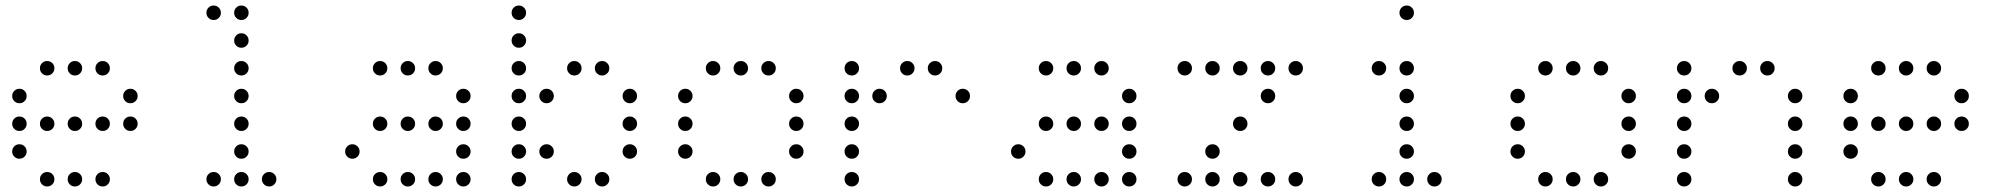

<svg xmlns="http://www.w3.org/2000/svg" viewBox="-20 -696 7240 692"><path d="M149 -476Q139 -476 131.5 -468.5Q124 -461 124 -451V-449Q124 -439 131.5 -431.5Q139 -424 149 -424H151Q161 -424 168.5 -431.5Q176 -439 176 -449V-451Q176 -461 168.5 -468.5Q161 -476 151 -476ZM249 -476Q239 -476 231.5 -468.5Q224 -461 224 -451V-449Q224 -439 231.5 -431.5Q239 -424 249 -424H251Q261 -424 268.5 -431.5Q276 -439 276 -449V-451Q276 -461 268.5 -468.5Q261 -476 251 -476ZM349 -476Q339 -476 331.5 -468.5Q324 -461 324 -451V-449Q324 -439 331.5 -431.5Q339 -424 349 -424H351Q361 -424 368.5 -431.5Q376 -439 376 -449V-451Q376 -461 368.5 -468.5Q361 -476 351 -476ZM49 -376Q39 -376 31.5 -368.5Q24 -361 24 -351V-349Q24 -339 31.5 -331.5Q39 -324 49 -324H51Q61 -324 68.5 -331.5Q76 -339 76 -349V-351Q76 -361 68.5 -368.5Q61 -376 51 -376ZM449 -376Q439 -376 431.5 -368.5Q424 -361 424 -351V-349Q424 -339 431.5 -331.5Q439 -324 449 -324H451Q461 -324 468.5 -331.5Q476 -339 476 -349V-351Q476 -361 468.5 -368.5Q461 -376 451 -376ZM49 -276Q39 -276 31.5 -268.5Q24 -261 24 -251V-249Q24 -239 31.5 -231.5Q39 -224 49 -224H51Q61 -224 68.5 -231.5Q76 -239 76 -249V-251Q76 -261 68.5 -268.5Q61 -276 51 -276ZM149 -276Q139 -276 131.5 -268.5Q124 -261 124 -251V-249Q124 -239 131.5 -231.5Q139 -224 149 -224H151Q161 -224 168.5 -231.5Q176 -239 176 -249V-251Q176 -261 168.5 -268.5Q161 -276 151 -276ZM249 -276Q239 -276 231.5 -268.5Q224 -261 224 -251V-249Q224 -239 231.5 -231.5Q239 -224 249 -224H251Q261 -224 268.5 -231.5Q276 -239 276 -249V-251Q276 -261 268.5 -268.5Q261 -276 251 -276ZM349 -276Q339 -276 331.5 -268.5Q324 -261 324 -251V-249Q324 -239 331.5 -231.5Q339 -224 349 -224H351Q361 -224 368.5 -231.5Q376 -239 376 -249V-251Q376 -261 368.5 -268.5Q361 -276 351 -276ZM449 -276Q439 -276 431.5 -268.5Q424 -261 424 -251V-249Q424 -239 431.5 -231.5Q439 -224 449 -224H451Q461 -224 468.5 -231.5Q476 -239 476 -249V-251Q476 -261 468.5 -268.5Q461 -276 451 -276ZM49 -176Q39 -176 31.5 -168.5Q24 -161 24 -151V-149Q24 -139 31.5 -131.5Q39 -124 49 -124H51Q61 -124 68.5 -131.5Q76 -139 76 -149V-151Q76 -161 68.5 -168.5Q61 -176 51 -176ZM149 -76Q139 -76 131.5 -68.5Q124 -61 124 -51V-49Q124 -39 131.5 -31.5Q139 -24 149 -24H151Q161 -24 168.5 -31.5Q176 -39 176 -49V-51Q176 -61 168.5 -68.5Q161 -76 151 -76ZM249 -76Q239 -76 231.5 -68.5Q224 -61 224 -51V-49Q224 -39 231.5 -31.5Q239 -24 249 -24H251Q261 -24 268.5 -31.5Q276 -39 276 -49V-51Q276 -61 268.5 -68.5Q261 -76 251 -76ZM349 -76Q339 -76 331.5 -68.5Q324 -61 324 -51V-49Q324 -39 331.5 -31.5Q339 -24 349 -24H351Q361 -24 368.5 -31.5Q376 -39 376 -49V-51Q376 -61 368.5 -68.5Q361 -76 351 -76Z M749 -676Q739 -676 731.5 -668.5Q724 -661 724 -651V-649Q724 -639 731.5 -631.5Q739 -624 749 -624H751Q761 -624 768.5 -631.5Q776 -639 776 -649V-651Q776 -661 768.5 -668.5Q761 -676 751 -676ZM849 -676Q839 -676 831.5 -668.5Q824 -661 824 -651V-649Q824 -639 831.5 -631.5Q839 -624 849 -624H851Q861 -624 868.5 -631.5Q876 -639 876 -649V-651Q876 -661 868.5 -668.5Q861 -676 851 -676ZM849 -576Q839 -576 831.5 -568.5Q824 -561 824 -551V-549Q824 -539 831.5 -531.5Q839 -524 849 -524H851Q861 -524 868.5 -531.5Q876 -539 876 -549V-551Q876 -561 868.5 -568.5Q861 -576 851 -576ZM849 -476Q839 -476 831.5 -468.5Q824 -461 824 -451V-449Q824 -439 831.5 -431.5Q839 -424 849 -424H851Q861 -424 868.5 -431.5Q876 -439 876 -449V-451Q876 -461 868.5 -468.5Q861 -476 851 -476ZM849 -376Q839 -376 831.5 -368.5Q824 -361 824 -351V-349Q824 -339 831.5 -331.5Q839 -324 849 -324H851Q861 -324 868.5 -331.5Q876 -339 876 -349V-351Q876 -361 868.5 -368.5Q861 -376 851 -376ZM849 -276Q839 -276 831.5 -268.5Q824 -261 824 -251V-249Q824 -239 831.5 -231.5Q839 -224 849 -224H851Q861 -224 868.5 -231.5Q876 -239 876 -249V-251Q876 -261 868.5 -268.5Q861 -276 851 -276ZM849 -176Q839 -176 831.5 -168.5Q824 -161 824 -151V-149Q824 -139 831.5 -131.5Q839 -124 849 -124H851Q861 -124 868.5 -131.5Q876 -139 876 -149V-151Q876 -161 868.5 -168.5Q861 -176 851 -176ZM749 -76Q739 -76 731.5 -68.5Q724 -61 724 -51V-49Q724 -39 731.5 -31.5Q739 -24 749 -24H751Q761 -24 768.5 -31.5Q776 -39 776 -49V-51Q776 -61 768.5 -68.5Q761 -76 751 -76ZM849 -76Q839 -76 831.5 -68.5Q824 -61 824 -51V-49Q824 -39 831.5 -31.5Q839 -24 849 -24H851Q861 -24 868.5 -31.5Q876 -39 876 -49V-51Q876 -61 868.5 -68.5Q861 -76 851 -76ZM949 -76Q939 -76 931.5 -68.5Q924 -61 924 -51V-49Q924 -39 931.5 -31.5Q939 -24 949 -24H951Q961 -24 968.5 -31.5Q976 -39 976 -49V-51Q976 -61 968.5 -68.5Q961 -76 951 -76Z M1349 -476Q1339 -476 1331.5 -468.5Q1324 -461 1324 -451V-449Q1324 -439 1331.5 -431.5Q1339 -424 1349 -424H1351Q1361 -424 1368.5 -431.5Q1376 -439 1376 -449V-451Q1376 -461 1368.5 -468.5Q1361 -476 1351 -476ZM1449 -476Q1439 -476 1431.5 -468.5Q1424 -461 1424 -451V-449Q1424 -439 1431.5 -431.5Q1439 -424 1449 -424H1451Q1461 -424 1468.5 -431.5Q1476 -439 1476 -449V-451Q1476 -461 1468.5 -468.5Q1461 -476 1451 -476ZM1549 -476Q1539 -476 1531.5 -468.5Q1524 -461 1524 -451V-449Q1524 -439 1531.5 -431.5Q1539 -424 1549 -424H1551Q1561 -424 1568.5 -431.5Q1576 -439 1576 -449V-451Q1576 -461 1568.5 -468.5Q1561 -476 1551 -476ZM1649 -376Q1639 -376 1631.5 -368.5Q1624 -361 1624 -351V-349Q1624 -339 1631.5 -331.5Q1639 -324 1649 -324H1651Q1661 -324 1668.5 -331.5Q1676 -339 1676 -349V-351Q1676 -361 1668.5 -368.5Q1661 -376 1651 -376ZM1349 -276Q1339 -276 1331.5 -268.5Q1324 -261 1324 -251V-249Q1324 -239 1331.5 -231.5Q1339 -224 1349 -224H1351Q1361 -224 1368.5 -231.5Q1376 -239 1376 -249V-251Q1376 -261 1368.5 -268.5Q1361 -276 1351 -276ZM1449 -276Q1439 -276 1431.5 -268.5Q1424 -261 1424 -251V-249Q1424 -239 1431.5 -231.5Q1439 -224 1449 -224H1451Q1461 -224 1468.5 -231.5Q1476 -239 1476 -249V-251Q1476 -261 1468.5 -268.5Q1461 -276 1451 -276ZM1549 -276Q1539 -276 1531.5 -268.5Q1524 -261 1524 -251V-249Q1524 -239 1531.5 -231.5Q1539 -224 1549 -224H1551Q1561 -224 1568.5 -231.5Q1576 -239 1576 -249V-251Q1576 -261 1568.5 -268.5Q1561 -276 1551 -276ZM1649 -276Q1639 -276 1631.5 -268.5Q1624 -261 1624 -251V-249Q1624 -239 1631.5 -231.5Q1639 -224 1649 -224H1651Q1661 -224 1668.5 -231.5Q1676 -239 1676 -249V-251Q1676 -261 1668.5 -268.5Q1661 -276 1651 -276ZM1249 -176Q1239 -176 1231.5 -168.5Q1224 -161 1224 -151V-149Q1224 -139 1231.5 -131.5Q1239 -124 1249 -124H1251Q1261 -124 1268.5 -131.5Q1276 -139 1276 -149V-151Q1276 -161 1268.5 -168.5Q1261 -176 1251 -176ZM1649 -176Q1639 -176 1631.5 -168.5Q1624 -161 1624 -151V-149Q1624 -139 1631.5 -131.5Q1639 -124 1649 -124H1651Q1661 -124 1668.5 -131.5Q1676 -139 1676 -149V-151Q1676 -161 1668.5 -168.5Q1661 -176 1651 -176ZM1349 -76Q1339 -76 1331.5 -68.5Q1324 -61 1324 -51V-49Q1324 -39 1331.5 -31.5Q1339 -24 1349 -24H1351Q1361 -24 1368.5 -31.5Q1376 -39 1376 -49V-51Q1376 -61 1368.5 -68.5Q1361 -76 1351 -76ZM1449 -76Q1439 -76 1431.5 -68.5Q1424 -61 1424 -51V-49Q1424 -39 1431.5 -31.5Q1439 -24 1449 -24H1451Q1461 -24 1468.5 -31.5Q1476 -39 1476 -49V-51Q1476 -61 1468.5 -68.5Q1461 -76 1451 -76ZM1549 -76Q1539 -76 1531.5 -68.5Q1524 -61 1524 -51V-49Q1524 -39 1531.5 -31.5Q1539 -24 1549 -24H1551Q1561 -24 1568.5 -31.5Q1576 -39 1576 -49V-51Q1576 -61 1568.5 -68.5Q1561 -76 1551 -76ZM1649 -76Q1639 -76 1631.5 -68.5Q1624 -61 1624 -51V-49Q1624 -39 1631.5 -31.5Q1639 -24 1649 -24H1651Q1661 -24 1668.5 -31.5Q1676 -39 1676 -49V-51Q1676 -61 1668.5 -68.5Q1661 -76 1651 -76Z M1849 -676Q1839 -676 1831.5 -668.5Q1824 -661 1824 -651V-649Q1824 -639 1831.5 -631.5Q1839 -624 1849 -624H1851Q1861 -624 1868.5 -631.5Q1876 -639 1876 -649V-651Q1876 -661 1868.5 -668.5Q1861 -676 1851 -676ZM1849 -576Q1839 -576 1831.5 -568.5Q1824 -561 1824 -551V-549Q1824 -539 1831.5 -531.5Q1839 -524 1849 -524H1851Q1861 -524 1868.5 -531.5Q1876 -539 1876 -549V-551Q1876 -561 1868.5 -568.5Q1861 -576 1851 -576ZM1849 -476Q1839 -476 1831.5 -468.5Q1824 -461 1824 -451V-449Q1824 -439 1831.5 -431.5Q1839 -424 1849 -424H1851Q1861 -424 1868.5 -431.5Q1876 -439 1876 -449V-451Q1876 -461 1868.5 -468.5Q1861 -476 1851 -476ZM2049 -476Q2039 -476 2031.5 -468.5Q2024 -461 2024 -451V-449Q2024 -439 2031.5 -431.5Q2039 -424 2049 -424H2051Q2061 -424 2068.5 -431.5Q2076 -439 2076 -449V-451Q2076 -461 2068.5 -468.5Q2061 -476 2051 -476ZM2149 -476Q2139 -476 2131.5 -468.5Q2124 -461 2124 -451V-449Q2124 -439 2131.5 -431.5Q2139 -424 2149 -424H2151Q2161 -424 2168.5 -431.5Q2176 -439 2176 -449V-451Q2176 -461 2168.5 -468.5Q2161 -476 2151 -476ZM1849 -376Q1839 -376 1831.5 -368.5Q1824 -361 1824 -351V-349Q1824 -339 1831.5 -331.5Q1839 -324 1849 -324H1851Q1861 -324 1868.5 -331.5Q1876 -339 1876 -349V-351Q1876 -361 1868.5 -368.5Q1861 -376 1851 -376ZM1949 -376Q1939 -376 1931.5 -368.5Q1924 -361 1924 -351V-349Q1924 -339 1931.5 -331.5Q1939 -324 1949 -324H1951Q1961 -324 1968.5 -331.5Q1976 -339 1976 -349V-351Q1976 -361 1968.5 -368.5Q1961 -376 1951 -376ZM2249 -376Q2239 -376 2231.5 -368.5Q2224 -361 2224 -351V-349Q2224 -339 2231.5 -331.5Q2239 -324 2249 -324H2251Q2261 -324 2268.5 -331.5Q2276 -339 2276 -349V-351Q2276 -361 2268.5 -368.5Q2261 -376 2251 -376ZM1849 -276Q1839 -276 1831.5 -268.5Q1824 -261 1824 -251V-249Q1824 -239 1831.5 -231.5Q1839 -224 1849 -224H1851Q1861 -224 1868.5 -231.5Q1876 -239 1876 -249V-251Q1876 -261 1868.5 -268.5Q1861 -276 1851 -276ZM2249 -276Q2239 -276 2231.5 -268.5Q2224 -261 2224 -251V-249Q2224 -239 2231.5 -231.5Q2239 -224 2249 -224H2251Q2261 -224 2268.5 -231.5Q2276 -239 2276 -249V-251Q2276 -261 2268.5 -268.5Q2261 -276 2251 -276ZM1849 -176Q1839 -176 1831.5 -168.5Q1824 -161 1824 -151V-149Q1824 -139 1831.5 -131.5Q1839 -124 1849 -124H1851Q1861 -124 1868.5 -131.5Q1876 -139 1876 -149V-151Q1876 -161 1868.5 -168.5Q1861 -176 1851 -176ZM1949 -176Q1939 -176 1931.5 -168.5Q1924 -161 1924 -151V-149Q1924 -139 1931.5 -131.5Q1939 -124 1949 -124H1951Q1961 -124 1968.5 -131.5Q1976 -139 1976 -149V-151Q1976 -161 1968.5 -168.5Q1961 -176 1951 -176ZM2249 -176Q2239 -176 2231.5 -168.5Q2224 -161 2224 -151V-149Q2224 -139 2231.5 -131.5Q2239 -124 2249 -124H2251Q2261 -124 2268.5 -131.5Q2276 -139 2276 -149V-151Q2276 -161 2268.5 -168.5Q2261 -176 2251 -176ZM1849 -76Q1839 -76 1831.5 -68.5Q1824 -61 1824 -51V-49Q1824 -39 1831.5 -31.5Q1839 -24 1849 -24H1851Q1861 -24 1868.5 -31.5Q1876 -39 1876 -49V-51Q1876 -61 1868.5 -68.5Q1861 -76 1851 -76ZM2049 -76Q2039 -76 2031.5 -68.5Q2024 -61 2024 -51V-49Q2024 -39 2031.5 -31.5Q2039 -24 2049 -24H2051Q2061 -24 2068.5 -31.5Q2076 -39 2076 -49V-51Q2076 -61 2068.5 -68.5Q2061 -76 2051 -76ZM2149 -76Q2139 -76 2131.5 -68.5Q2124 -61 2124 -51V-49Q2124 -39 2131.5 -31.5Q2139 -24 2149 -24H2151Q2161 -24 2168.5 -31.5Q2176 -39 2176 -49V-51Q2176 -61 2168.5 -68.5Q2161 -76 2151 -76Z M2549 -476Q2539 -476 2531.5 -468.5Q2524 -461 2524 -451V-449Q2524 -439 2531.5 -431.5Q2539 -424 2549 -424H2551Q2561 -424 2568.5 -431.5Q2576 -439 2576 -449V-451Q2576 -461 2568.5 -468.5Q2561 -476 2551 -476ZM2649 -476Q2639 -476 2631.5 -468.5Q2624 -461 2624 -451V-449Q2624 -439 2631.5 -431.5Q2639 -424 2649 -424H2651Q2661 -424 2668.5 -431.5Q2676 -439 2676 -449V-451Q2676 -461 2668.5 -468.5Q2661 -476 2651 -476ZM2749 -476Q2739 -476 2731.5 -468.5Q2724 -461 2724 -451V-449Q2724 -439 2731.5 -431.5Q2739 -424 2749 -424H2751Q2761 -424 2768.5 -431.5Q2776 -439 2776 -449V-451Q2776 -461 2768.5 -468.5Q2761 -476 2751 -476ZM2449 -376Q2439 -376 2431.5 -368.5Q2424 -361 2424 -351V-349Q2424 -339 2431.5 -331.5Q2439 -324 2449 -324H2451Q2461 -324 2468.5 -331.5Q2476 -339 2476 -349V-351Q2476 -361 2468.5 -368.5Q2461 -376 2451 -376ZM2849 -376Q2839 -376 2831.5 -368.5Q2824 -361 2824 -351V-349Q2824 -339 2831.5 -331.5Q2839 -324 2849 -324H2851Q2861 -324 2868.5 -331.5Q2876 -339 2876 -349V-351Q2876 -361 2868.5 -368.5Q2861 -376 2851 -376ZM2449 -276Q2439 -276 2431.5 -268.5Q2424 -261 2424 -251V-249Q2424 -239 2431.5 -231.5Q2439 -224 2449 -224H2451Q2461 -224 2468.5 -231.5Q2476 -239 2476 -249V-251Q2476 -261 2468.5 -268.5Q2461 -276 2451 -276ZM2849 -276Q2839 -276 2831.5 -268.5Q2824 -261 2824 -251V-249Q2824 -239 2831.5 -231.5Q2839 -224 2849 -224H2851Q2861 -224 2868.5 -231.5Q2876 -239 2876 -249V-251Q2876 -261 2868.5 -268.5Q2861 -276 2851 -276ZM2449 -176Q2439 -176 2431.5 -168.5Q2424 -161 2424 -151V-149Q2424 -139 2431.5 -131.5Q2439 -124 2449 -124H2451Q2461 -124 2468.5 -131.5Q2476 -139 2476 -149V-151Q2476 -161 2468.5 -168.5Q2461 -176 2451 -176ZM2849 -176Q2839 -176 2831.5 -168.5Q2824 -161 2824 -151V-149Q2824 -139 2831.5 -131.5Q2839 -124 2849 -124H2851Q2861 -124 2868.5 -131.5Q2876 -139 2876 -149V-151Q2876 -161 2868.5 -168.5Q2861 -176 2851 -176ZM2549 -76Q2539 -76 2531.5 -68.5Q2524 -61 2524 -51V-49Q2524 -39 2531.5 -31.5Q2539 -24 2549 -24H2551Q2561 -24 2568.5 -31.5Q2576 -39 2576 -49V-51Q2576 -61 2568.5 -68.5Q2561 -76 2551 -76ZM2649 -76Q2639 -76 2631.5 -68.5Q2624 -61 2624 -51V-49Q2624 -39 2631.5 -31.5Q2639 -24 2649 -24H2651Q2661 -24 2668.5 -31.5Q2676 -39 2676 -49V-51Q2676 -61 2668.5 -68.5Q2661 -76 2651 -76ZM2749 -76Q2739 -76 2731.5 -68.5Q2724 -61 2724 -51V-49Q2724 -39 2731.5 -31.5Q2739 -24 2749 -24H2751Q2761 -24 2768.5 -31.5Q2776 -39 2776 -49V-51Q2776 -61 2768.5 -68.5Q2761 -76 2751 -76Z M3049 -476Q3039 -476 3031.5 -468.5Q3024 -461 3024 -451V-449Q3024 -439 3031.5 -431.5Q3039 -424 3049 -424H3051Q3061 -424 3068.5 -431.5Q3076 -439 3076 -449V-451Q3076 -461 3068.5 -468.5Q3061 -476 3051 -476ZM3249 -476Q3239 -476 3231.5 -468.5Q3224 -461 3224 -451V-449Q3224 -439 3231.5 -431.5Q3239 -424 3249 -424H3251Q3261 -424 3268.5 -431.5Q3276 -439 3276 -449V-451Q3276 -461 3268.5 -468.5Q3261 -476 3251 -476ZM3349 -476Q3339 -476 3331.5 -468.5Q3324 -461 3324 -451V-449Q3324 -439 3331.5 -431.5Q3339 -424 3349 -424H3351Q3361 -424 3368.5 -431.5Q3376 -439 3376 -449V-451Q3376 -461 3368.5 -468.5Q3361 -476 3351 -476ZM3049 -376Q3039 -376 3031.5 -368.5Q3024 -361 3024 -351V-349Q3024 -339 3031.5 -331.5Q3039 -324 3049 -324H3051Q3061 -324 3068.5 -331.5Q3076 -339 3076 -349V-351Q3076 -361 3068.5 -368.5Q3061 -376 3051 -376ZM3149 -376Q3139 -376 3131.5 -368.5Q3124 -361 3124 -351V-349Q3124 -339 3131.5 -331.5Q3139 -324 3149 -324H3151Q3161 -324 3168.5 -331.5Q3176 -339 3176 -349V-351Q3176 -361 3168.5 -368.5Q3161 -376 3151 -376ZM3449 -376Q3439 -376 3431.5 -368.5Q3424 -361 3424 -351V-349Q3424 -339 3431.5 -331.5Q3439 -324 3449 -324H3451Q3461 -324 3468.5 -331.5Q3476 -339 3476 -349V-351Q3476 -361 3468.5 -368.5Q3461 -376 3451 -376ZM3049 -276Q3039 -276 3031.5 -268.5Q3024 -261 3024 -251V-249Q3024 -239 3031.5 -231.5Q3039 -224 3049 -224H3051Q3061 -224 3068.5 -231.5Q3076 -239 3076 -249V-251Q3076 -261 3068.5 -268.5Q3061 -276 3051 -276ZM3049 -176Q3039 -176 3031.5 -168.5Q3024 -161 3024 -151V-149Q3024 -139 3031.5 -131.5Q3039 -124 3049 -124H3051Q3061 -124 3068.5 -131.5Q3076 -139 3076 -149V-151Q3076 -161 3068.5 -168.5Q3061 -176 3051 -176ZM3049 -76Q3039 -76 3031.5 -68.5Q3024 -61 3024 -51V-49Q3024 -39 3031.5 -31.5Q3039 -24 3049 -24H3051Q3061 -24 3068.5 -31.5Q3076 -39 3076 -49V-51Q3076 -61 3068.5 -68.5Q3061 -76 3051 -76Z M3749 -476Q3739 -476 3731.5 -468.5Q3724 -461 3724 -451V-449Q3724 -439 3731.5 -431.5Q3739 -424 3749 -424H3751Q3761 -424 3768.5 -431.5Q3776 -439 3776 -449V-451Q3776 -461 3768.5 -468.5Q3761 -476 3751 -476ZM3849 -476Q3839 -476 3831.5 -468.5Q3824 -461 3824 -451V-449Q3824 -439 3831.5 -431.5Q3839 -424 3849 -424H3851Q3861 -424 3868.5 -431.5Q3876 -439 3876 -449V-451Q3876 -461 3868.5 -468.5Q3861 -476 3851 -476ZM3949 -476Q3939 -476 3931.5 -468.5Q3924 -461 3924 -451V-449Q3924 -439 3931.5 -431.5Q3939 -424 3949 -424H3951Q3961 -424 3968.5 -431.5Q3976 -439 3976 -449V-451Q3976 -461 3968.5 -468.5Q3961 -476 3951 -476ZM4049 -376Q4039 -376 4031.5 -368.5Q4024 -361 4024 -351V-349Q4024 -339 4031.5 -331.5Q4039 -324 4049 -324H4051Q4061 -324 4068.5 -331.5Q4076 -339 4076 -349V-351Q4076 -361 4068.5 -368.5Q4061 -376 4051 -376ZM3749 -276Q3739 -276 3731.5 -268.5Q3724 -261 3724 -251V-249Q3724 -239 3731.5 -231.5Q3739 -224 3749 -224H3751Q3761 -224 3768.5 -231.5Q3776 -239 3776 -249V-251Q3776 -261 3768.5 -268.5Q3761 -276 3751 -276ZM3849 -276Q3839 -276 3831.5 -268.5Q3824 -261 3824 -251V-249Q3824 -239 3831.5 -231.5Q3839 -224 3849 -224H3851Q3861 -224 3868.5 -231.5Q3876 -239 3876 -249V-251Q3876 -261 3868.5 -268.5Q3861 -276 3851 -276ZM3949 -276Q3939 -276 3931.5 -268.5Q3924 -261 3924 -251V-249Q3924 -239 3931.5 -231.5Q3939 -224 3949 -224H3951Q3961 -224 3968.5 -231.5Q3976 -239 3976 -249V-251Q3976 -261 3968.5 -268.5Q3961 -276 3951 -276ZM4049 -276Q4039 -276 4031.5 -268.5Q4024 -261 4024 -251V-249Q4024 -239 4031.5 -231.5Q4039 -224 4049 -224H4051Q4061 -224 4068.5 -231.5Q4076 -239 4076 -249V-251Q4076 -261 4068.5 -268.5Q4061 -276 4051 -276ZM3649 -176Q3639 -176 3631.5 -168.5Q3624 -161 3624 -151V-149Q3624 -139 3631.5 -131.5Q3639 -124 3649 -124H3651Q3661 -124 3668.5 -131.5Q3676 -139 3676 -149V-151Q3676 -161 3668.5 -168.5Q3661 -176 3651 -176ZM4049 -176Q4039 -176 4031.5 -168.5Q4024 -161 4024 -151V-149Q4024 -139 4031.5 -131.5Q4039 -124 4049 -124H4051Q4061 -124 4068.5 -131.5Q4076 -139 4076 -149V-151Q4076 -161 4068.5 -168.5Q4061 -176 4051 -176ZM3749 -76Q3739 -76 3731.5 -68.5Q3724 -61 3724 -51V-49Q3724 -39 3731.5 -31.5Q3739 -24 3749 -24H3751Q3761 -24 3768.5 -31.5Q3776 -39 3776 -49V-51Q3776 -61 3768.5 -68.5Q3761 -76 3751 -76ZM3849 -76Q3839 -76 3831.5 -68.5Q3824 -61 3824 -51V-49Q3824 -39 3831.5 -31.5Q3839 -24 3849 -24H3851Q3861 -24 3868.5 -31.5Q3876 -39 3876 -49V-51Q3876 -61 3868.5 -68.5Q3861 -76 3851 -76ZM3949 -76Q3939 -76 3931.5 -68.5Q3924 -61 3924 -51V-49Q3924 -39 3931.5 -31.5Q3939 -24 3949 -24H3951Q3961 -24 3968.5 -31.5Q3976 -39 3976 -49V-51Q3976 -61 3968.5 -68.5Q3961 -76 3951 -76ZM4049 -76Q4039 -76 4031.5 -68.5Q4024 -61 4024 -51V-49Q4024 -39 4031.5 -31.5Q4039 -24 4049 -24H4051Q4061 -24 4068.5 -31.5Q4076 -39 4076 -49V-51Q4076 -61 4068.5 -68.5Q4061 -76 4051 -76Z M4249 -476Q4239 -476 4231.5 -468.5Q4224 -461 4224 -451V-449Q4224 -439 4231.5 -431.5Q4239 -424 4249 -424H4251Q4261 -424 4268.5 -431.5Q4276 -439 4276 -449V-451Q4276 -461 4268.5 -468.5Q4261 -476 4251 -476ZM4349 -476Q4339 -476 4331.5 -468.5Q4324 -461 4324 -451V-449Q4324 -439 4331.5 -431.5Q4339 -424 4349 -424H4351Q4361 -424 4368.5 -431.5Q4376 -439 4376 -449V-451Q4376 -461 4368.5 -468.5Q4361 -476 4351 -476ZM4449 -476Q4439 -476 4431.5 -468.5Q4424 -461 4424 -451V-449Q4424 -439 4431.5 -431.5Q4439 -424 4449 -424H4451Q4461 -424 4468.5 -431.5Q4476 -439 4476 -449V-451Q4476 -461 4468.5 -468.5Q4461 -476 4451 -476ZM4549 -476Q4539 -476 4531.5 -468.5Q4524 -461 4524 -451V-449Q4524 -439 4531.5 -431.5Q4539 -424 4549 -424H4551Q4561 -424 4568.5 -431.5Q4576 -439 4576 -449V-451Q4576 -461 4568.5 -468.5Q4561 -476 4551 -476ZM4649 -476Q4639 -476 4631.5 -468.5Q4624 -461 4624 -451V-449Q4624 -439 4631.5 -431.5Q4639 -424 4649 -424H4651Q4661 -424 4668.5 -431.5Q4676 -439 4676 -449V-451Q4676 -461 4668.5 -468.5Q4661 -476 4651 -476ZM4549 -376Q4539 -376 4531.5 -368.5Q4524 -361 4524 -351V-349Q4524 -339 4531.5 -331.5Q4539 -324 4549 -324H4551Q4561 -324 4568.5 -331.5Q4576 -339 4576 -349V-351Q4576 -361 4568.5 -368.5Q4561 -376 4551 -376ZM4449 -276Q4439 -276 4431.5 -268.5Q4424 -261 4424 -251V-249Q4424 -239 4431.5 -231.5Q4439 -224 4449 -224H4451Q4461 -224 4468.5 -231.5Q4476 -239 4476 -249V-251Q4476 -261 4468.5 -268.5Q4461 -276 4451 -276ZM4349 -176Q4339 -176 4331.5 -168.5Q4324 -161 4324 -151V-149Q4324 -139 4331.5 -131.5Q4339 -124 4349 -124H4351Q4361 -124 4368.5 -131.5Q4376 -139 4376 -149V-151Q4376 -161 4368.5 -168.5Q4361 -176 4351 -176ZM4249 -76Q4239 -76 4231.5 -68.5Q4224 -61 4224 -51V-49Q4224 -39 4231.5 -31.5Q4239 -24 4249 -24H4251Q4261 -24 4268.5 -31.5Q4276 -39 4276 -49V-51Q4276 -61 4268.5 -68.5Q4261 -76 4251 -76ZM4349 -76Q4339 -76 4331.5 -68.5Q4324 -61 4324 -51V-49Q4324 -39 4331.5 -31.5Q4339 -24 4349 -24H4351Q4361 -24 4368.5 -31.5Q4376 -39 4376 -49V-51Q4376 -61 4368.5 -68.5Q4361 -76 4351 -76ZM4449 -76Q4439 -76 4431.5 -68.5Q4424 -61 4424 -51V-49Q4424 -39 4431.5 -31.5Q4439 -24 4449 -24H4451Q4461 -24 4468.5 -31.5Q4476 -39 4476 -49V-51Q4476 -61 4468.5 -68.5Q4461 -76 4451 -76ZM4549 -76Q4539 -76 4531.5 -68.5Q4524 -61 4524 -51V-49Q4524 -39 4531.5 -31.5Q4539 -24 4549 -24H4551Q4561 -24 4568.5 -31.5Q4576 -39 4576 -49V-51Q4576 -61 4568.5 -68.5Q4561 -76 4551 -76ZM4649 -76Q4639 -76 4631.5 -68.5Q4624 -61 4624 -51V-49Q4624 -39 4631.5 -31.5Q4639 -24 4649 -24H4651Q4661 -24 4668.5 -31.5Q4676 -39 4676 -49V-51Q4676 -61 4668.5 -68.5Q4661 -76 4651 -76Z M5049 -676Q5039 -676 5031.5 -668.5Q5024 -661 5024 -651V-649Q5024 -639 5031.5 -631.5Q5039 -624 5049 -624H5051Q5061 -624 5068.5 -631.5Q5076 -639 5076 -649V-651Q5076 -661 5068.5 -668.5Q5061 -676 5051 -676ZM4949 -476Q4939 -476 4931.5 -468.5Q4924 -461 4924 -451V-449Q4924 -439 4931.5 -431.5Q4939 -424 4949 -424H4951Q4961 -424 4968.5 -431.5Q4976 -439 4976 -449V-451Q4976 -461 4968.5 -468.5Q4961 -476 4951 -476ZM5049 -476Q5039 -476 5031.5 -468.5Q5024 -461 5024 -451V-449Q5024 -439 5031.5 -431.5Q5039 -424 5049 -424H5051Q5061 -424 5068.5 -431.5Q5076 -439 5076 -449V-451Q5076 -461 5068.5 -468.5Q5061 -476 5051 -476ZM5049 -376Q5039 -376 5031.5 -368.5Q5024 -361 5024 -351V-349Q5024 -339 5031.5 -331.5Q5039 -324 5049 -324H5051Q5061 -324 5068.5 -331.5Q5076 -339 5076 -349V-351Q5076 -361 5068.5 -368.5Q5061 -376 5051 -376ZM5049 -276Q5039 -276 5031.5 -268.5Q5024 -261 5024 -251V-249Q5024 -239 5031.5 -231.5Q5039 -224 5049 -224H5051Q5061 -224 5068.5 -231.5Q5076 -239 5076 -249V-251Q5076 -261 5068.5 -268.5Q5061 -276 5051 -276ZM5049 -176Q5039 -176 5031.5 -168.5Q5024 -161 5024 -151V-149Q5024 -139 5031.5 -131.5Q5039 -124 5049 -124H5051Q5061 -124 5068.5 -131.5Q5076 -139 5076 -149V-151Q5076 -161 5068.5 -168.5Q5061 -176 5051 -176ZM4949 -76Q4939 -76 4931.5 -68.5Q4924 -61 4924 -51V-49Q4924 -39 4931.5 -31.5Q4939 -24 4949 -24H4951Q4961 -24 4968.5 -31.5Q4976 -39 4976 -49V-51Q4976 -61 4968.5 -68.5Q4961 -76 4951 -76ZM5049 -76Q5039 -76 5031.5 -68.5Q5024 -61 5024 -51V-49Q5024 -39 5031.5 -31.5Q5039 -24 5049 -24H5051Q5061 -24 5068.5 -31.5Q5076 -39 5076 -49V-51Q5076 -61 5068.5 -68.5Q5061 -76 5051 -76ZM5149 -76Q5139 -76 5131.5 -68.5Q5124 -61 5124 -51V-49Q5124 -39 5131.5 -31.5Q5139 -24 5149 -24H5151Q5161 -24 5168.5 -31.5Q5176 -39 5176 -49V-51Q5176 -61 5168.5 -68.5Q5161 -76 5151 -76Z M5549 -476Q5539 -476 5531.5 -468.5Q5524 -461 5524 -451V-449Q5524 -439 5531.5 -431.5Q5539 -424 5549 -424H5551Q5561 -424 5568.5 -431.5Q5576 -439 5576 -449V-451Q5576 -461 5568.5 -468.5Q5561 -476 5551 -476ZM5649 -476Q5639 -476 5631.5 -468.5Q5624 -461 5624 -451V-449Q5624 -439 5631.5 -431.5Q5639 -424 5649 -424H5651Q5661 -424 5668.5 -431.5Q5676 -439 5676 -449V-451Q5676 -461 5668.5 -468.5Q5661 -476 5651 -476ZM5749 -476Q5739 -476 5731.5 -468.5Q5724 -461 5724 -451V-449Q5724 -439 5731.5 -431.5Q5739 -424 5749 -424H5751Q5761 -424 5768.5 -431.5Q5776 -439 5776 -449V-451Q5776 -461 5768.5 -468.5Q5761 -476 5751 -476ZM5449 -376Q5439 -376 5431.5 -368.5Q5424 -361 5424 -351V-349Q5424 -339 5431.5 -331.5Q5439 -324 5449 -324H5451Q5461 -324 5468.5 -331.5Q5476 -339 5476 -349V-351Q5476 -361 5468.5 -368.5Q5461 -376 5451 -376ZM5849 -376Q5839 -376 5831.5 -368.5Q5824 -361 5824 -351V-349Q5824 -339 5831.5 -331.5Q5839 -324 5849 -324H5851Q5861 -324 5868.5 -331.5Q5876 -339 5876 -349V-351Q5876 -361 5868.5 -368.5Q5861 -376 5851 -376ZM5449 -276Q5439 -276 5431.5 -268.5Q5424 -261 5424 -251V-249Q5424 -239 5431.5 -231.5Q5439 -224 5449 -224H5451Q5461 -224 5468.5 -231.5Q5476 -239 5476 -249V-251Q5476 -261 5468.5 -268.5Q5461 -276 5451 -276ZM5849 -276Q5839 -276 5831.5 -268.5Q5824 -261 5824 -251V-249Q5824 -239 5831.5 -231.5Q5839 -224 5849 -224H5851Q5861 -224 5868.5 -231.5Q5876 -239 5876 -249V-251Q5876 -261 5868.5 -268.5Q5861 -276 5851 -276ZM5449 -176Q5439 -176 5431.5 -168.5Q5424 -161 5424 -151V-149Q5424 -139 5431.5 -131.5Q5439 -124 5449 -124H5451Q5461 -124 5468.5 -131.5Q5476 -139 5476 -149V-151Q5476 -161 5468.5 -168.5Q5461 -176 5451 -176ZM5849 -176Q5839 -176 5831.5 -168.5Q5824 -161 5824 -151V-149Q5824 -139 5831.5 -131.5Q5839 -124 5849 -124H5851Q5861 -124 5868.5 -131.5Q5876 -139 5876 -149V-151Q5876 -161 5868.5 -168.5Q5861 -176 5851 -176ZM5549 -76Q5539 -76 5531.5 -68.5Q5524 -61 5524 -51V-49Q5524 -39 5531.5 -31.5Q5539 -24 5549 -24H5551Q5561 -24 5568.5 -31.5Q5576 -39 5576 -49V-51Q5576 -61 5568.5 -68.5Q5561 -76 5551 -76ZM5649 -76Q5639 -76 5631.5 -68.5Q5624 -61 5624 -51V-49Q5624 -39 5631.5 -31.5Q5639 -24 5649 -24H5651Q5661 -24 5668.5 -31.5Q5676 -39 5676 -49V-51Q5676 -61 5668.5 -68.5Q5661 -76 5651 -76ZM5749 -76Q5739 -76 5731.5 -68.5Q5724 -61 5724 -51V-49Q5724 -39 5731.5 -31.5Q5739 -24 5749 -24H5751Q5761 -24 5768.5 -31.5Q5776 -39 5776 -49V-51Q5776 -61 5768.5 -68.5Q5761 -76 5751 -76Z M6049 -476Q6039 -476 6031.5 -468.5Q6024 -461 6024 -451V-449Q6024 -439 6031.5 -431.5Q6039 -424 6049 -424H6051Q6061 -424 6068.5 -431.5Q6076 -439 6076 -449V-451Q6076 -461 6068.5 -468.5Q6061 -476 6051 -476ZM6249 -476Q6239 -476 6231.5 -468.5Q6224 -461 6224 -451V-449Q6224 -439 6231.5 -431.5Q6239 -424 6249 -424H6251Q6261 -424 6268.5 -431.5Q6276 -439 6276 -449V-451Q6276 -461 6268.5 -468.5Q6261 -476 6251 -476ZM6349 -476Q6339 -476 6331.5 -468.5Q6324 -461 6324 -451V-449Q6324 -439 6331.5 -431.5Q6339 -424 6349 -424H6351Q6361 -424 6368.5 -431.5Q6376 -439 6376 -449V-451Q6376 -461 6368.5 -468.5Q6361 -476 6351 -476ZM6049 -376Q6039 -376 6031.5 -368.5Q6024 -361 6024 -351V-349Q6024 -339 6031.5 -331.5Q6039 -324 6049 -324H6051Q6061 -324 6068.5 -331.5Q6076 -339 6076 -349V-351Q6076 -361 6068.5 -368.5Q6061 -376 6051 -376ZM6149 -376Q6139 -376 6131.5 -368.5Q6124 -361 6124 -351V-349Q6124 -339 6131.5 -331.5Q6139 -324 6149 -324H6151Q6161 -324 6168.5 -331.5Q6176 -339 6176 -349V-351Q6176 -361 6168.5 -368.5Q6161 -376 6151 -376ZM6449 -376Q6439 -376 6431.5 -368.5Q6424 -361 6424 -351V-349Q6424 -339 6431.5 -331.5Q6439 -324 6449 -324H6451Q6461 -324 6468.5 -331.5Q6476 -339 6476 -349V-351Q6476 -361 6468.5 -368.5Q6461 -376 6451 -376ZM6049 -276Q6039 -276 6031.5 -268.5Q6024 -261 6024 -251V-249Q6024 -239 6031.5 -231.5Q6039 -224 6049 -224H6051Q6061 -224 6068.5 -231.5Q6076 -239 6076 -249V-251Q6076 -261 6068.5 -268.5Q6061 -276 6051 -276ZM6449 -276Q6439 -276 6431.5 -268.5Q6424 -261 6424 -251V-249Q6424 -239 6431.5 -231.5Q6439 -224 6449 -224H6451Q6461 -224 6468.5 -231.5Q6476 -239 6476 -249V-251Q6476 -261 6468.5 -268.5Q6461 -276 6451 -276ZM6049 -176Q6039 -176 6031.5 -168.5Q6024 -161 6024 -151V-149Q6024 -139 6031.5 -131.5Q6039 -124 6049 -124H6051Q6061 -124 6068.5 -131.5Q6076 -139 6076 -149V-151Q6076 -161 6068.5 -168.5Q6061 -176 6051 -176ZM6449 -176Q6439 -176 6431.5 -168.5Q6424 -161 6424 -151V-149Q6424 -139 6431.5 -131.5Q6439 -124 6449 -124H6451Q6461 -124 6468.5 -131.5Q6476 -139 6476 -149V-151Q6476 -161 6468.5 -168.5Q6461 -176 6451 -176ZM6049 -76Q6039 -76 6031.5 -68.5Q6024 -61 6024 -51V-49Q6024 -39 6031.5 -31.5Q6039 -24 6049 -24H6051Q6061 -24 6068.5 -31.5Q6076 -39 6076 -49V-51Q6076 -61 6068.5 -68.5Q6061 -76 6051 -76ZM6449 -76Q6439 -76 6431.5 -68.5Q6424 -61 6424 -51V-49Q6424 -39 6431.5 -31.5Q6439 -24 6449 -24H6451Q6461 -24 6468.5 -31.5Q6476 -39 6476 -49V-51Q6476 -61 6468.5 -68.5Q6461 -76 6451 -76Z M6749 -476Q6739 -476 6731.5 -468.5Q6724 -461 6724 -451V-449Q6724 -439 6731.5 -431.5Q6739 -424 6749 -424H6751Q6761 -424 6768.5 -431.5Q6776 -439 6776 -449V-451Q6776 -461 6768.5 -468.5Q6761 -476 6751 -476ZM6849 -476Q6839 -476 6831.5 -468.5Q6824 -461 6824 -451V-449Q6824 -439 6831.5 -431.5Q6839 -424 6849 -424H6851Q6861 -424 6868.5 -431.5Q6876 -439 6876 -449V-451Q6876 -461 6868.5 -468.5Q6861 -476 6851 -476ZM6949 -476Q6939 -476 6931.5 -468.5Q6924 -461 6924 -451V-449Q6924 -439 6931.5 -431.5Q6939 -424 6949 -424H6951Q6961 -424 6968.5 -431.5Q6976 -439 6976 -449V-451Q6976 -461 6968.5 -468.5Q6961 -476 6951 -476ZM6649 -376Q6639 -376 6631.5 -368.5Q6624 -361 6624 -351V-349Q6624 -339 6631.5 -331.5Q6639 -324 6649 -324H6651Q6661 -324 6668.5 -331.5Q6676 -339 6676 -349V-351Q6676 -361 6668.5 -368.5Q6661 -376 6651 -376ZM7049 -376Q7039 -376 7031.5 -368.5Q7024 -361 7024 -351V-349Q7024 -339 7031.5 -331.5Q7039 -324 7049 -324H7051Q7061 -324 7068.5 -331.5Q7076 -339 7076 -349V-351Q7076 -361 7068.5 -368.5Q7061 -376 7051 -376ZM6649 -276Q6639 -276 6631.5 -268.5Q6624 -261 6624 -251V-249Q6624 -239 6631.5 -231.5Q6639 -224 6649 -224H6651Q6661 -224 6668.5 -231.5Q6676 -239 6676 -249V-251Q6676 -261 6668.5 -268.5Q6661 -276 6651 -276ZM6749 -276Q6739 -276 6731.5 -268.5Q6724 -261 6724 -251V-249Q6724 -239 6731.5 -231.5Q6739 -224 6749 -224H6751Q6761 -224 6768.5 -231.5Q6776 -239 6776 -249V-251Q6776 -261 6768.5 -268.5Q6761 -276 6751 -276ZM6849 -276Q6839 -276 6831.5 -268.5Q6824 -261 6824 -251V-249Q6824 -239 6831.5 -231.5Q6839 -224 6849 -224H6851Q6861 -224 6868.5 -231.5Q6876 -239 6876 -249V-251Q6876 -261 6868.5 -268.5Q6861 -276 6851 -276ZM6949 -276Q6939 -276 6931.5 -268.5Q6924 -261 6924 -251V-249Q6924 -239 6931.5 -231.5Q6939 -224 6949 -224H6951Q6961 -224 6968.5 -231.5Q6976 -239 6976 -249V-251Q6976 -261 6968.5 -268.5Q6961 -276 6951 -276ZM7049 -276Q7039 -276 7031.5 -268.5Q7024 -261 7024 -251V-249Q7024 -239 7031.5 -231.5Q7039 -224 7049 -224H7051Q7061 -224 7068.5 -231.5Q7076 -239 7076 -249V-251Q7076 -261 7068.5 -268.5Q7061 -276 7051 -276ZM6649 -176Q6639 -176 6631.5 -168.5Q6624 -161 6624 -151V-149Q6624 -139 6631.5 -131.5Q6639 -124 6649 -124H6651Q6661 -124 6668.5 -131.5Q6676 -139 6676 -149V-151Q6676 -161 6668.5 -168.5Q6661 -176 6651 -176ZM6749 -76Q6739 -76 6731.5 -68.5Q6724 -61 6724 -51V-49Q6724 -39 6731.5 -31.5Q6739 -24 6749 -24H6751Q6761 -24 6768.5 -31.5Q6776 -39 6776 -49V-51Q6776 -61 6768.5 -68.5Q6761 -76 6751 -76ZM6849 -76Q6839 -76 6831.5 -68.5Q6824 -61 6824 -51V-49Q6824 -39 6831.5 -31.5Q6839 -24 6849 -24H6851Q6861 -24 6868.5 -31.5Q6876 -39 6876 -49V-51Q6876 -61 6868.5 -68.5Q6861 -76 6851 -76ZM6949 -76Q6939 -76 6931.5 -68.5Q6924 -61 6924 -51V-49Q6924 -39 6931.5 -31.5Q6939 -24 6949 -24H6951Q6961 -24 6968.5 -31.5Q6976 -39 6976 -49V-51Q6976 -61 6968.5 -68.5Q6961 -76 6951 -76Z"/></svg>

Font: Doto Rounded
Style: Regular
Weight: 400
Monospace: yes
Version: Version 1.000